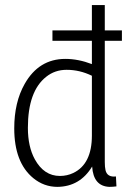

<svg xmlns="http://www.w3.org/2000/svg" viewBox="-20 -728 510 756"><path d="M186.5 -608.4V-567.4H341.8V-475.6Q288.1 -496.1 237.3 -496.1Q132.8 -496.1 77.1 -397.5Q36.1 -325.2 36.1 -222.7Q36.1 -87.9 111.3 -26.4Q153.3 7.8 206.1 7.8Q294.9 6.8 342.8 -72.3Q347.7 4.9 410.2 7.8Q423.8 7.8 438.5 5.9L436.5 -33.2Q402.3 -29.3 395.5 -57.6Q392.6 -70.3 392.6 -89.8V-567.4H460V-608.4H392.6V-708H341.8V-608.4ZM215.8 -35.2Q153.3 -35.2 117.2 -100.6Q89.8 -150.4 89.8 -224.6Q89.8 -369.1 162.1 -425.8Q196.3 -453.1 242.2 -453.1Q293.9 -453.1 341.8 -429.7V-194.3Q341.8 -82 268.6 -46.9Q244.1 -35.2 215.8 -35.2Z"/></svg>

Font: Yaldevi Colombo Light
Style: Regular
Weight: 300
Designer: Sol Matas, Denzil Rajitha, Kosala Senevirathne and Pathum Egodawatta
Foundry: Mooniak
Version: Version 1.020 ; ttfautohint (v1.6)